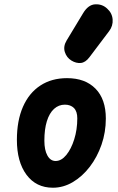

<svg xmlns="http://www.w3.org/2000/svg" viewBox="-20 -872 552 898"><path d="M227.5 6Q149 6 104 -54.5Q59 -115 59 -218Q59 -308 87.5 -372.8Q116 -437.5 168.8 -472Q221.5 -506.5 293.5 -506.5Q378.5 -506.5 426.8 -457.2Q475 -408 475 -317.5Q475 -253.5 454.8 -195.2Q434.5 -137 399.8 -91.8Q365 -46.5 320.5 -20.2Q276 6 227.5 6ZM240 -119Q267 -119 290 -147Q313 -175 327.2 -220.5Q341.5 -266 341.5 -318.5Q341.5 -351 325.8 -366.8Q310 -382.5 283.5 -382.5Q254.5 -382.5 232.8 -362.8Q211 -343 199.2 -305.2Q187.5 -267.5 187.5 -214Q187.5 -170 201.8 -144.5Q216 -119 240 -119ZM314.5 -588.5Q291.5 -602.5 283.2 -628.8Q275 -655 291.5 -682.5L368.5 -810Q392.5 -850 425.2 -851.8Q458 -853.5 481 -832Q504.5 -811 506.8 -781Q509 -751 490.5 -726.5L398 -604Q379.5 -579.5 357.8 -577.5Q336 -575.5 314.5 -588.5Z"/></svg>

Font: Edu AU VIC WA NT Pre
Style: Bold
Weight: 700
Designer: Tina and Corey Anderson, Eben Sorkin, Mirko Velimirovic
Foundry: Google for Education
Version: Version 1.001